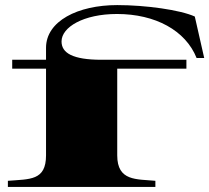

<svg xmlns="http://www.w3.org/2000/svg" viewBox="-20 -735 823 755"><path d="M11 -24V0H591V-24C517 -31 441 -22 441 -124V-465H713V-500H379C265 -500 222 -527 222 -572C222 -628 308 -680 440 -680C591 -680 710 -615 753 -507H783L746 -670C689 -696 553 -715 441 -715C286 -715 161 -652 161 -547V-500H28V-465H161V-124C161 -24 97 -31 11 -24Z"/></svg>

Font: Sprat Extended Black
Style: Regular
Weight: 900
Width: 9
Designer: Ethan Nakache
Foundry: Collletttivo
Version: Version 2.000;Glyphs 3.2 (3217)